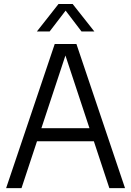

<svg xmlns="http://www.w3.org/2000/svg" viewBox="-20 -966 674 986"><path d="M541.5 0 462 -240.5H170L90.5 0H11.5L261 -740H372.5L622 0ZM192.5 -307.5H439.5L316 -681ZM464.5 -804.5H398.5L317 -911.5L235 -804.5H169.5L280.5 -945.5H353Z"/></svg>

Font: Encode Sans Semi Condensed
Style: Regular
Weight: 400
Width: 4
Designer: Multiple Designers
Foundry: Impallari Type
Version: Version 2.000